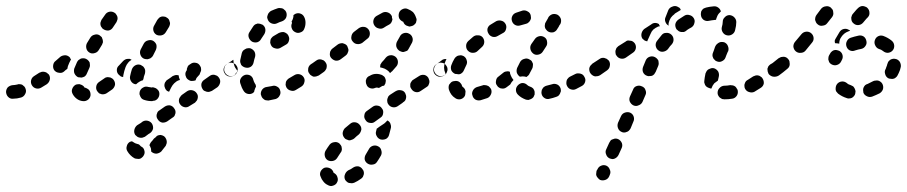

<svg xmlns="http://www.w3.org/2000/svg" viewBox="-41 -307 3004 636"><path d="M420 172Q419 171 418 171Q408 169 401 164Q398 162 396 161Q394 161 392 162Q391 162 389 163Q381 168 379 177Q376 186 381 194Q385 201 391 207Q397 213 404 217Q408 219 413 219Q417 220 422 219Q426 218 429 215Q433 212 435 208Q440 200 437 191Q435 182 426 178Q424 176 423 175Q421 173 420 172ZM508 151Q510 154 511 159Q512 163 511 168Q510 172 508 176Q500 186 493 195Q486 201 477 202Q468 202 461 196Q461 196 461 196Q460 196 460 195Q460 190 459 185Q457 179 454 174Q455 171 456 169Q458 166 459 164Q464 159 469 152Q475 148 479 143Q485 140 491 140Q497 141 502 144Q506 147 508 151ZM451 137 456 134Q464 128 466 119Q467 110 462 102Q457 95 448 93Q439 91 431 96L426 100L413 108Q406 114 404 123Q402 132 407 140Q410 143 414 146Q417 148 422 149Q426 150 431 149Q435 148 439 146ZM537 77Q539 73 540 69Q541 64 540 60Q539 56 536 52Q531 44 522 42Q513 41 505 46L488 58Q484 60 481 64Q479 68 478 72Q477 77 478 81Q479 85 482 89Q487 97 496 99Q505 100 513 95L530 83Q534 81 537 77ZM611 26Q613 23 614 18Q615 14 614 9Q613 5 610 1Q605 -6 596 -8Q587 -10 579 -5L562 7Q558 10 556 14Q553 17 552 22Q551 26 552 31Q553 35 556 39Q561 46 570 48Q579 50 587 44L605 33Q608 30 611 26ZM234 28Q243 29 251 23Q258 17 259 8Q259 3 258 -1Q257 -5 254 -9Q251 -12 247 -14Q244 -16 239 -17Q237 -21 234 -23Q230 -26 226 -27Q222 -29 218 -28Q213 -28 209 -26Q201 -21 198 -12Q195 -4 200 5Q205 14 213 20Q222 27 234 28ZM466 27Q475 27 481 20Q487 13 487 4Q487 -1 485 -5Q483 -9 479 -12Q476 -15 472 -16Q467 -18 463 -18V-17Q456 -18 450 -19Q441 -22 433 -17Q425 -13 422 -4Q421 0 421 5Q422 9 424 13Q426 17 429 20Q433 23 437 24Q449 28 463 28Q464 28 466 27ZM42 5Q47 -3 44 -12Q43 -16 40 -20Q37 -23 33 -26Q29 -28 25 -28Q21 -29 16 -27Q7 -25 1 -25Q-8 -24 -15 -18Q-21 -11 -21 -2Q-20 8 -14 14Q-7 21 2 20Q15 20 29 16Q38 13 42 5ZM340 -26Q341 -35 335 -43Q333 -46 329 -48Q325 -51 320 -51Q316 -52 312 -51Q307 -50 304 -47Q295 -41 288 -36Q280 -31 278 -22Q276 -12 281 -5Q284 -1 287 2Q291 4 295 5Q300 6 304 5Q309 4 312 2Q321 -4 331 -11Q338 -17 340 -26ZM688 -33Q690 -42 684 -50Q682 -53 678 -56Q674 -58 670 -59Q666 -60 661 -59Q657 -58 653 -55L636 -43Q628 -38 626 -29Q625 -20 630 -12Q632 -8 636 -6Q640 -4 644 -3Q649 -2 653 -3Q657 -4 661 -6L679 -18Q686 -24 688 -33ZM536 -31Q543 -38 551 -41Q553 -42 555 -42Q554 -44 554 -45Q551 -51 551 -57Q550 -57 549 -58Q549 -58 548 -58Q544 -59 539 -58Q535 -57 531 -55Q522 -48 514 -43Q510 -41 508 -37Q505 -34 504 -29Q503 -25 504 -20Q505 -16 507 -12Q509 -9 512 -6Q516 -4 519 -3L526 -17Q530 -25 536 -31ZM124 -43Q126 -52 121 -60Q118 -63 114 -66Q111 -68 106 -69Q102 -70 97 -69Q93 -68 89 -66Q80 -60 72 -55Q64 -50 62 -41Q60 -32 65 -24Q70 -16 79 -14Q88 -12 96 -17Q105 -22 114 -28Q122 -34 124 -43ZM393 -38Q388 -46 390 -55Q392 -65 396 -78Q400 -87 408 -91Q416 -95 425 -92Q429 -90 433 -87Q436 -84 438 -80Q440 -76 440 -72Q440 -67 439 -63Q435 -53 434 -45Q434 -44 433 -43Q433 -42 432 -41Q427 -40 422 -37Q415 -33 410 -28Q409 -28 409 -28Q408 -28 407 -28Q398 -30 393 -38ZM579 -46Q576 -49 575 -53Q573 -57 573 -62Q573 -66 575 -70L578 -75Q578 -76 578 -77Q578 -78 578 -79Q579 -83 581 -87Q583 -91 587 -93L590 -95Q598 -101 607 -99Q616 -98 621 -90Q625 -85 625 -79Q626 -73 623 -68L620 -60Q615 -55 611 -50Q608 -46 607 -41Q602 -39 597 -39Q591 -38 586 -41Q582 -43 579 -46ZM211 -56Q208 -59 206 -63Q204 -67 204 -72Q204 -76 205 -80Q209 -90 214 -101Q216 -105 219 -108Q223 -111 227 -113Q231 -114 235 -114Q240 -114 244 -112Q248 -110 251 -107Q254 -104 256 -100Q257 -95 257 -91Q257 -86 255 -82Q251 -73 247 -64Q245 -58 240 -54Q235 -51 229 -50Q224 -51 220 -51Q219 -51 219 -51Q219 -51 218 -51Q214 -53 211 -56ZM384 -100Q388 -105 395 -109Q392 -111 389 -112Q386 -112 383 -112Q378 -112 374 -110Q370 -108 367 -105Q360 -98 353 -90Q346 -84 346 -75Q346 -65 353 -59Q356 -56 359 -54Q363 -52 367 -52Q367 -56 368 -60Q370 -71 375 -85Q378 -93 384 -100ZM746 -73Q748 -82 742 -90Q740 -94 736 -96Q732 -98 728 -99Q724 -100 719 -99Q715 -98 711 -95L709 -94Q702 -89 700 -80Q698 -71 704 -63Q706 -59 710 -57Q714 -54 718 -54Q723 -53 727 -54Q731 -55 735 -57L737 -59Q744 -64 746 -73ZM194 -111Q193 -112 192 -113Q192 -114 191 -116Q185 -123 176 -124Q166 -124 159 -119Q151 -112 143 -105Q136 -100 135 -90Q134 -81 139 -74Q145 -67 154 -66Q164 -64 171 -70Q176 -75 182 -79Q183 -84 184 -88Q188 -99 194 -110Q194 -111 194 -111ZM424 -126Q427 -117 435 -113Q439 -111 444 -111Q448 -110 452 -112Q457 -113 460 -116Q464 -119 466 -123Q470 -132 475 -141Q479 -150 477 -159Q474 -167 466 -172Q458 -176 449 -173Q440 -171 435 -162Q430 -153 425 -143Q421 -135 424 -126ZM245 -147Q247 -138 255 -133Q263 -128 272 -131Q281 -133 286 -141Q291 -150 297 -159Q299 -163 300 -167Q300 -172 299 -176Q298 -180 296 -184Q293 -187 289 -190Q281 -195 272 -192Q263 -190 258 -182Q252 -173 247 -164Q243 -156 245 -147ZM467 -206Q469 -197 477 -192Q485 -188 494 -190Q503 -192 508 -200L519 -218Q521 -222 522 -227Q523 -231 521 -235Q520 -240 518 -243Q515 -247 511 -249Q507 -252 503 -252Q498 -253 494 -252Q490 -251 486 -248Q483 -245 480 -241L470 -223Q465 -215 467 -206ZM292 -233Q291 -228 292 -224Q293 -219 296 -216Q298 -212 302 -210Q310 -205 319 -206Q328 -208 333 -216L345 -234Q347 -238 348 -242Q349 -246 348 -251Q347 -255 344 -259Q342 -263 338 -265Q330 -270 321 -268Q312 -266 307 -258L295 -241Q293 -237 292 -233Z M885 10Q890 2 887 -7Q885 -16 877 -20Q869 -25 860 -22Q851 -20 843 -19Q834 -18 828 -11Q822 -3 823 6Q824 10 826 14Q828 18 832 21Q835 24 839 25Q844 26 848 26Q860 24 872 21Q881 18 885 10ZM780 4Q771 2 766 -6Q759 -17 755 -31Q752 -40 757 -48Q762 -56 771 -59Q780 -61 788 -57Q796 -52 798 -43Q800 -36 803 -31Q805 -28 806 -26Q807 -23 807 -20Q804 -15 802 -8Q801 -6 801 -3Q800 -2 799 -1Q798 0 797 1Q789 6 780 4ZM967 -34Q970 -43 965 -51Q960 -59 951 -61Q942 -63 934 -58Q925 -53 917 -48Q913 -46 910 -42Q907 -39 906 -35Q905 -30 905 -26Q906 -21 908 -17Q913 -9 922 -7Q931 -4 939 -9Q948 -14 957 -20Q965 -25 967 -34ZM1022 -65Q1024 -69 1025 -73Q1026 -77 1025 -82Q1024 -86 1021 -90Q1016 -98 1007 -99Q998 -101 990 -95Q982 -90 980 -81Q979 -71 984 -64Q989 -56 999 -54Q1008 -53 1015 -58L1016 -59Q1020 -61 1022 -65ZM702 -81Q703 -90 711 -95Q720 -101 729 -107Q729 -108 730 -108Q731 -109 732 -109Q732 -103 733 -97Q735 -87 740 -80Q743 -75 747 -71Q741 -66 737 -60Q737 -59 737 -59Q729 -53 720 -55Q711 -57 706 -64Q700 -72 702 -81ZM755 -100Q756 -96 758 -92Q761 -88 765 -86Q768 -84 773 -83Q782 -81 790 -86Q797 -91 799 -100Q801 -110 804 -119Q806 -128 802 -136Q797 -144 788 -147Q784 -148 779 -147Q775 -147 771 -144Q767 -142 764 -139Q761 -135 760 -131Q757 -120 755 -109Q754 -105 755 -100ZM916 -172Q919 -181 914 -189Q914 -189 914 -190Q914 -190 914 -190Q912 -192 910 -195Q904 -200 897 -201Q890 -201 883 -198Q876 -194 866 -188Q862 -186 859 -182Q856 -179 855 -175Q854 -170 854 -166Q855 -161 857 -157Q861 -149 870 -147Q879 -144 887 -148Q898 -154 906 -159Q914 -163 916 -172ZM783 -183Q786 -174 794 -169Q802 -165 811 -167Q820 -170 824 -178Q829 -186 834 -193Q839 -201 838 -210Q837 -219 829 -225Q825 -227 821 -228Q817 -229 812 -229Q808 -228 804 -226Q800 -223 798 -220Q791 -210 785 -200Q780 -192 783 -183ZM967 -250Q963 -259 954 -262Q946 -265 937 -261Q936 -260 934 -259Q932 -258 931 -257Q931 -255 931 -253Q930 -244 925 -236Q925 -236 925 -235Q925 -234 926 -233Q926 -232 926 -231Q926 -230 926 -230Q922 -221 926 -212Q929 -204 938 -200Q946 -196 955 -200Q964 -203 967 -212Q971 -221 971 -232Q971 -242 967 -250ZM850 -265Q847 -262 846 -258Q844 -253 844 -249Q845 -244 847 -240Q851 -232 860 -229Q869 -226 877 -230Q885 -234 892 -236Q901 -239 906 -247Q910 -255 908 -264Q907 -268 904 -272Q901 -275 897 -278Q893 -280 889 -280Q884 -281 880 -280Q868 -276 857 -271Q853 -269 850 -265Z M1063 262Q1059 253 1051 250Q1042 246 1033 249Q1025 253 1021 261Q1017 270 1021 278Q1024 287 1030 294Q1036 302 1045 306Q1048 308 1053 309Q1057 310 1062 308Q1066 307 1070 304Q1073 302 1075 298Q1080 290 1077 281Q1075 272 1067 267Q1065 266 1064 265Q1063 264 1063 262ZM1102 270Q1098 279 1102 288Q1104 292 1108 295Q1111 298 1115 299Q1120 300 1124 300Q1128 300 1133 298Q1144 293 1155 285Q1158 283 1161 279Q1163 275 1164 271Q1165 266 1164 262Q1163 257 1160 254Q1155 246 1146 244Q1137 243 1129 248Q1121 254 1113 257Q1105 262 1102 270ZM1167 221Q1169 230 1177 235Q1185 240 1194 238Q1203 237 1208 229Q1215 219 1221 208Q1225 200 1222 191Q1220 182 1212 178Q1203 173 1194 176Q1185 179 1181 187Q1176 196 1171 204Q1166 212 1167 221ZM1091 191Q1092 187 1091 183Q1091 178 1088 174Q1086 171 1083 168Q1075 162 1066 164Q1057 165 1051 172Q1043 183 1037 193Q1033 201 1035 210Q1037 219 1045 224Q1053 228 1062 226Q1071 224 1076 216Q1081 208 1087 199Q1090 196 1091 191ZM1153 131Q1155 127 1156 122Q1156 118 1155 114Q1153 109 1150 106Q1144 99 1135 98Q1126 97 1119 103Q1110 111 1101 118Q1095 125 1094 134Q1094 143 1100 150Q1103 154 1107 155Q1111 157 1115 158Q1120 158 1124 156Q1128 155 1132 152Q1139 145 1148 138Q1151 135 1153 131ZM1207 144Q1211 152 1220 155Q1229 157 1238 153Q1246 148 1248 139Q1251 128 1254 116Q1255 109 1252 102Q1249 95 1242 92Q1238 97 1232 102L1214 114Q1211 117 1207 119Q1206 123 1205 127Q1202 136 1207 144ZM1228 69Q1230 59 1224 52Q1219 44 1210 43Q1201 41 1193 47L1175 60Q1167 65 1166 74Q1164 83 1170 91Q1175 99 1184 100Q1194 102 1201 96L1219 83Q1227 78 1228 69ZM1292 34 1294 32Q1298 30 1301 26Q1303 23 1304 18Q1305 14 1304 9Q1303 5 1301 1Q1296 -7 1287 -8Q1278 -10 1270 -5L1268 -4L1251 7Q1248 9 1245 13Q1243 17 1242 21Q1241 26 1242 30Q1242 34 1245 38Q1250 46 1259 48Q1268 50 1276 45ZM1378 -24Q1380 -28 1381 -32Q1382 -36 1381 -41Q1380 -45 1378 -49Q1373 -57 1364 -59Q1354 -60 1347 -55L1328 -43Q1324 -41 1322 -37Q1319 -33 1318 -29Q1318 -25 1318 -20Q1319 -16 1322 -12Q1327 -4 1336 -2Q1345 0 1353 -6L1371 -18Q1375 -20 1378 -24ZM1207 -17Q1205 -17 1202 -16Q1194 -12 1185 -15Q1176 -18 1173 -27Q1171 -31 1171 -35Q1170 -40 1172 -44Q1173 -48 1176 -51Q1180 -55 1184 -56Q1192 -61 1201 -62Q1211 -63 1220 -60Q1225 -59 1228 -56Q1232 -54 1234 -50Q1236 -46 1237 -41Q1237 -37 1236 -33Q1236 -30 1234 -28Q1233 -25 1231 -23Q1228 -23 1225 -22Q1220 -19 1215 -16Q1214 -16 1212 -16Q1210 -16 1209 -17Q1208 -17 1207 -17ZM1438 -65Q1440 -69 1441 -73Q1442 -77 1441 -82Q1440 -86 1437 -90Q1432 -98 1423 -99Q1414 -101 1406 -95L1404 -94Q1400 -91 1398 -88Q1395 -84 1395 -79Q1394 -75 1395 -71Q1396 -66 1398 -63Q1404 -55 1413 -53Q1422 -52 1430 -57L1432 -59Q1436 -61 1438 -65ZM1038 -76Q1041 -80 1041 -84Q1042 -88 1041 -93Q1040 -97 1037 -101Q1035 -104 1031 -107Q1027 -109 1023 -110Q1018 -111 1014 -110Q1010 -109 1006 -106L989 -94Q981 -89 980 -79Q978 -70 984 -63Q986 -59 990 -57Q994 -54 998 -53Q1003 -53 1007 -54Q1011 -55 1015 -57L1032 -69Q1036 -72 1038 -76ZM1241 -75Q1247 -71 1251 -65Q1253 -66 1254 -68Q1256 -69 1258 -71Q1265 -79 1272 -87Q1278 -94 1277 -104Q1276 -113 1269 -119Q1261 -125 1252 -124Q1243 -123 1237 -116Q1231 -108 1224 -101Q1221 -97 1219 -93Q1218 -88 1218 -84Q1222 -83 1226 -82Q1234 -80 1241 -75ZM1110 -130Q1112 -134 1113 -138Q1114 -143 1112 -147Q1111 -151 1109 -155Q1106 -159 1102 -161Q1098 -163 1094 -164Q1089 -164 1085 -163Q1081 -162 1077 -159L1060 -146Q1057 -144 1055 -140Q1052 -136 1052 -132Q1051 -127 1052 -123Q1053 -118 1056 -115Q1062 -108 1071 -106Q1080 -105 1088 -111L1104 -123Q1108 -126 1110 -130ZM1272 -152Q1275 -143 1283 -138Q1287 -136 1291 -135Q1295 -134 1300 -136Q1304 -137 1308 -139Q1311 -142 1313 -146Q1319 -156 1324 -166Q1328 -175 1325 -183Q1322 -192 1313 -196Q1305 -200 1296 -197Q1287 -194 1283 -185Q1279 -177 1274 -169Q1270 -161 1272 -152ZM1184 -193Q1185 -202 1180 -209Q1174 -217 1165 -218Q1156 -219 1148 -214L1131 -201Q1124 -195 1123 -186Q1121 -177 1127 -170Q1133 -162 1142 -161Q1151 -160 1159 -165L1175 -178Q1183 -183 1184 -193ZM1257 -254Q1257 -255 1256 -255Q1252 -263 1243 -266Q1234 -269 1226 -265Q1217 -260 1206 -254Q1198 -249 1196 -240Q1194 -231 1199 -223Q1204 -215 1213 -213Q1222 -210 1230 -215Q1239 -221 1247 -225Q1252 -227 1255 -232Q1258 -237 1259 -243Q1257 -248 1257 -254Q1257 -254 1257 -254ZM1295 -235Q1295 -235 1294 -235Q1285 -239 1281 -247Q1278 -256 1281 -265Q1284 -273 1293 -277Q1302 -281 1310 -277Q1320 -273 1327 -267Q1334 -259 1337 -249Q1339 -245 1339 -241Q1338 -236 1337 -232Q1335 -228 1331 -225Q1328 -222 1324 -221Q1322 -220 1320 -220Q1317 -219 1315 -219Q1312 -220 1309 -221Q1304 -222 1300 -226Q1297 -229 1295 -234Q1295 -235 1295 -235Z M1585 6Q1589 -2 1586 -11Q1584 -15 1581 -18Q1578 -22 1574 -23Q1570 -25 1565 -25Q1561 -26 1557 -24Q1548 -21 1540 -19Q1536 -18 1532 -15Q1528 -12 1526 -8Q1524 -5 1523 0Q1522 4 1524 9Q1526 18 1534 23Q1542 27 1551 25Q1562 22 1573 18Q1581 15 1585 6ZM1725 16Q1722 19 1718 21Q1714 23 1710 24Q1705 24 1701 23Q1685 17 1675 7Q1668 0 1668 -9Q1668 -18 1675 -25Q1678 -28 1682 -30Q1686 -32 1690 -32Q1695 -32 1699 -30Q1703 -28 1706 -25Q1709 -22 1715 -20Q1721 -18 1725 -14Q1729 -9 1730 -3Q1730 0 1730 4Q1730 5 1730 6Q1730 7 1729 8Q1728 12 1725 16ZM1483 22Q1474 23 1467 18Q1459 13 1454 6Q1449 -1 1446 -10Q1445 -14 1445 -18Q1445 -23 1447 -27Q1450 -31 1453 -34Q1456 -37 1461 -38Q1465 -39 1469 -39Q1474 -39 1478 -37Q1482 -35 1485 -31Q1488 -28 1489 -24Q1490 -22 1490 -21Q1491 -20 1492 -19Q1495 -17 1498 -13Q1500 -10 1501 -5Q1501 -4 1501 -3Q1500 2 1500 7Q1500 8 1499 10Q1499 11 1498 12Q1493 20 1483 22ZM1809 10Q1812 7 1814 3Q1816 -1 1817 -5Q1817 -10 1816 -14Q1813 -23 1805 -27Q1796 -31 1788 -28Q1778 -25 1769 -23Q1765 -22 1761 -19Q1758 -17 1756 -13Q1753 -9 1753 -5Q1752 0 1753 4Q1755 13 1763 18Q1771 23 1780 20Q1790 18 1801 14Q1805 13 1809 10ZM1897 -35Q1900 -44 1895 -52Q1893 -56 1890 -59Q1886 -62 1882 -63Q1878 -64 1873 -64Q1869 -64 1865 -62Q1856 -57 1847 -53Q1843 -51 1840 -47Q1837 -44 1836 -40Q1835 -36 1835 -31Q1835 -27 1837 -23Q1841 -14 1850 -11Q1859 -8 1867 -12Q1876 -17 1886 -22Q1894 -26 1897 -35ZM1629 -14Q1625 -13 1620 -14Q1616 -14 1612 -17Q1608 -19 1606 -23Q1600 -30 1602 -39Q1603 -49 1611 -54Q1618 -60 1626 -66Q1629 -69 1634 -70Q1638 -71 1642 -71Q1644 -70 1645 -70Q1647 -70 1648 -69Q1648 -63 1651 -57Q1654 -49 1660 -42Q1659 -41 1659 -41Q1653 -35 1649 -27Q1649 -27 1649 -27Q1643 -22 1637 -18Q1633 -15 1629 -14ZM1682 -102Q1687 -110 1696 -112Q1705 -115 1713 -110Q1717 -108 1720 -105Q1722 -101 1724 -97Q1725 -93 1724 -88Q1724 -84 1722 -80Q1717 -71 1713 -63Q1712 -60 1709 -57Q1706 -54 1703 -52Q1697 -54 1690 -54Q1686 -54 1681 -53Q1674 -58 1671 -66Q1669 -74 1672 -82Q1677 -91 1682 -102ZM1953 -65Q1955 -69 1956 -73Q1957 -77 1956 -82Q1955 -86 1952 -90Q1947 -98 1938 -99Q1929 -101 1921 -95Q1913 -90 1911 -81Q1910 -71 1915 -64Q1918 -60 1921 -58Q1925 -55 1930 -54Q1934 -54 1938 -55Q1943 -56 1946 -58L1947 -59Q1951 -61 1953 -65ZM1415 -55Q1406 -57 1401 -64Q1395 -72 1397 -81Q1399 -90 1406 -95Q1413 -100 1422 -107Q1425 -110 1430 -111Q1434 -112 1438 -111Q1435 -106 1433 -100Q1430 -92 1430 -83Q1430 -74 1434 -65Q1434 -63 1436 -61Q1434 -60 1432 -59Q1424 -53 1415 -55ZM1454 -74Q1451 -83 1454 -91Q1458 -102 1464 -112Q1466 -116 1470 -119Q1473 -122 1478 -123Q1482 -124 1486 -124Q1491 -123 1495 -121Q1503 -116 1505 -107Q1508 -99 1503 -90Q1499 -82 1496 -75Q1494 -70 1491 -67Q1488 -64 1484 -62Q1482 -62 1481 -61Q1479 -61 1477 -61Q1474 -61 1470 -62Q1469 -62 1468 -62Q1467 -62 1467 -62Q1467 -62 1467 -62Q1458 -66 1454 -74ZM1716 -144Q1718 -135 1726 -129Q1733 -124 1742 -126Q1752 -128 1757 -136L1768 -153Q1773 -160 1771 -170Q1770 -179 1762 -184Q1754 -189 1745 -187Q1736 -185 1731 -178L1719 -161Q1714 -153 1716 -144ZM1503 -155Q1503 -145 1509 -139Q1516 -132 1525 -132Q1535 -132 1541 -138Q1548 -145 1555 -151Q1562 -157 1563 -166Q1564 -175 1558 -183Q1552 -190 1543 -190Q1533 -191 1526 -185Q1518 -178 1510 -171Q1503 -164 1503 -155ZM1574 -213Q1572 -204 1577 -196Q1581 -188 1591 -185Q1600 -183 1608 -188Q1616 -192 1624 -197Q1633 -201 1635 -210Q1638 -219 1634 -227Q1629 -236 1621 -238Q1612 -241 1603 -237Q1594 -232 1585 -226Q1577 -222 1574 -213ZM1814 -226 1815 -227Q1819 -235 1817 -244Q1814 -253 1806 -258Q1798 -262 1789 -260Q1780 -257 1775 -249V-248Q1771 -241 1767 -234Q1764 -230 1764 -225Q1763 -221 1764 -217Q1765 -212 1768 -209Q1771 -205 1774 -203Q1782 -198 1792 -200Q1801 -203 1805 -211Q1810 -218 1813 -225Q1814 -225 1814 -225Q1814 -225 1814 -225ZM1656 -254Q1652 -246 1655 -237Q1658 -228 1666 -224Q1674 -220 1683 -223Q1693 -226 1701 -228Q1706 -229 1709 -232Q1713 -235 1715 -239Q1717 -242 1718 -247Q1718 -251 1717 -256Q1715 -265 1707 -269Q1699 -274 1690 -272Q1680 -269 1669 -265Q1660 -262 1656 -254Z M1934 267Q1933 272 1935 276Q1937 280 1940 283Q1943 287 1947 289Q1955 292 1964 289Q1973 286 1977 277L1979 272Q1983 263 1979 255Q1976 246 1968 242Q1959 238 1950 242Q1942 245 1938 254L1935 259Q1934 263 1934 267ZM1967 205Q1970 214 1979 218Q1983 219 1987 220Q1992 220 1996 218Q2000 216 2003 213Q2006 210 2008 206L2018 184Q2022 176 2019 167Q2015 158 2007 154Q2003 152 1998 152Q1994 152 1990 154Q1985 155 1982 158Q1979 162 1977 166L1967 188Q1963 196 1967 205ZM2006 117Q2009 126 2018 130Q2022 132 2026 132Q2031 132 2035 130Q2039 129 2042 126Q2046 122 2048 118L2057 96Q2061 88 2058 79Q2055 70 2046 66Q2038 63 2029 66Q2020 69 2016 78L2006 100Q2003 109 2006 117ZM2045 29Q2049 38 2057 42Q2066 46 2074 42Q2083 39 2087 31L2097 8Q2099 4 2099 0Q2099 -5 2097 -9Q2096 -13 2093 -16Q2089 -20 2085 -21Q2077 -25 2068 -22Q2059 -19 2056 -10L2046 12Q2042 21 2045 29ZM2399 11Q2404 4 2403 -5Q2403 -10 2400 -13Q2398 -17 2395 -20Q2391 -23 2387 -24Q2382 -25 2378 -25Q2368 -23 2357 -23Q2348 -22 2342 -15Q2336 -9 2336 1Q2336 5 2338 9Q2340 13 2343 16Q2347 19 2351 21Q2355 22 2359 22Q2372 22 2384 20Q2393 19 2399 11ZM2489 -30Q2490 -39 2485 -47Q2483 -51 2479 -53Q2476 -56 2471 -57Q2467 -58 2462 -57Q2458 -56 2454 -54Q2445 -48 2437 -43Q2433 -41 2430 -38Q2427 -34 2426 -30Q2424 -26 2425 -21Q2425 -17 2427 -13Q2432 -4 2441 -2Q2450 1 2458 -3Q2468 -9 2479 -16Q2487 -21 2489 -30ZM2304 -17Q2300 -19 2297 -22Q2294 -26 2293 -30Q2291 -34 2292 -39Q2293 -50 2296 -64Q2298 -69 2300 -72Q2303 -76 2307 -78Q2311 -80 2315 -81Q2319 -82 2324 -81Q2333 -78 2338 -70Q2342 -62 2340 -53Q2338 -46 2337 -40Q2331 -36 2325 -31Q2319 -24 2316 -15Q2316 -15 2316 -14Q2315 -14 2314 -14Q2313 -14 2312 -14Q2308 -15 2304 -17ZM2545 -65Q2547 -69 2548 -73Q2549 -78 2548 -82Q2547 -86 2544 -90Q2539 -98 2530 -99Q2521 -101 2513 -95L2511 -94Q2507 -91 2504 -87Q2502 -83 2501 -79Q2501 -75 2502 -70Q2503 -66 2505 -62Q2511 -55 2520 -53Q2529 -52 2537 -57L2539 -59Q2543 -61 2545 -65ZM1979 -89Q1981 -98 1976 -106Q1973 -109 1969 -112Q1965 -114 1961 -115Q1957 -116 1952 -115Q1948 -114 1944 -111L1921 -96Q1918 -93 1915 -89Q1913 -85 1912 -81Q1911 -77 1912 -72Q1913 -68 1915 -64Q1921 -57 1930 -55Q1939 -53 1947 -58L1970 -74Q1978 -80 1979 -89ZM2141 -97Q2141 -101 2140 -106Q2138 -110 2135 -113Q2132 -116 2128 -118Q2120 -122 2111 -119Q2102 -116 2098 -107Q2093 -96 2089 -85Q2086 -76 2089 -68Q2093 -59 2102 -56Q2106 -54 2111 -55Q2115 -55 2119 -56Q2123 -58 2126 -61Q2129 -65 2131 -69Q2135 -79 2139 -88Q2141 -92 2141 -97ZM2328 -153 2324 -141 2321 -133Q2319 -129 2319 -124Q2319 -120 2321 -116Q2322 -112 2326 -109Q2329 -105 2333 -104Q2342 -100 2350 -104Q2359 -108 2362 -116L2365 -124L2370 -136L2371 -137Q2374 -146 2370 -155Q2367 -163 2358 -167Q2354 -168 2349 -168Q2345 -168 2341 -166Q2337 -164 2334 -161Q2330 -158 2329 -154ZM2065 -146Q2067 -155 2062 -163Q2059 -167 2056 -169Q2052 -172 2048 -172Q2043 -173 2039 -173Q2034 -172 2031 -169L2007 -154Q2004 -151 2001 -148Q1999 -144 1998 -140Q1997 -135 1998 -131Q1998 -126 2001 -123Q2006 -115 2015 -113Q2024 -111 2032 -116L2055 -132Q2063 -137 2065 -146ZM2190 -178Q2189 -187 2182 -193Q2175 -199 2165 -198Q2156 -198 2150 -190Q2143 -181 2135 -171Q2130 -164 2131 -155Q2133 -145 2140 -140Q2144 -137 2148 -136Q2153 -135 2157 -136Q2162 -137 2165 -139Q2169 -141 2172 -145Q2178 -154 2185 -161Q2191 -169 2190 -178ZM2123 -209Q2130 -215 2139 -219Q2142 -220 2145 -220Q2143 -223 2142 -226Q2142 -226 2142 -227Q2136 -231 2129 -231Q2122 -231 2116 -226Q2106 -219 2093 -211Q2086 -205 2084 -196Q2082 -187 2087 -179Q2090 -176 2094 -173Q2098 -171 2103 -170Q2103 -171 2104 -173L2114 -195Q2117 -203 2123 -209ZM2353 -200Q2358 -192 2367 -190Q2376 -188 2384 -193Q2392 -198 2394 -207Q2398 -222 2398 -234Q2398 -243 2391 -250Q2385 -256 2376 -257Q2366 -257 2360 -250Q2353 -244 2353 -234Q2353 -227 2350 -217Q2348 -208 2353 -200ZM2249 -216Q2257 -221 2259 -230Q2262 -239 2257 -247Q2252 -255 2243 -257Q2234 -260 2226 -255Q2218 -250 2209 -244Q2207 -243 2206 -242Q2198 -236 2196 -227Q2195 -218 2200 -210Q2203 -207 2207 -204Q2210 -202 2215 -201Q2219 -201 2224 -201Q2228 -202 2232 -205Q2233 -206 2234 -207Q2241 -212 2249 -216ZM2164 -251 2173 -274Q2177 -282 2186 -285Q2195 -289 2203 -285Q2207 -283 2210 -281Q2213 -278 2214 -274Q2205 -269 2196 -263Q2194 -262 2193 -260Q2186 -255 2181 -248Q2176 -240 2174 -231Q2173 -227 2174 -222Q2166 -226 2163 -235Q2160 -243 2164 -251ZM2307 -238Q2298 -236 2290 -241Q2282 -247 2281 -256Q2280 -260 2281 -265Q2281 -269 2284 -273Q2286 -276 2290 -279Q2294 -281 2298 -282Q2310 -285 2323 -286Q2331 -287 2338 -282Q2345 -277 2347 -269Q2345 -268 2344 -266Q2337 -260 2334 -251Q2332 -247 2331 -242Q2330 -242 2329 -241Q2328 -241 2327 -241Q2317 -240 2307 -238Z M2573 -86Q2575 -90 2575 -95Q2575 -99 2574 -104Q2573 -108 2570 -111Q2567 -115 2563 -117Q2559 -119 2554 -119Q2550 -119 2546 -118Q2541 -116 2538 -114Q2525 -103 2513 -94Q2505 -89 2504 -79Q2502 -70 2508 -63Q2513 -55 2522 -53Q2531 -52 2539 -57Q2553 -67 2567 -79Q2571 -82 2573 -86ZM2654 -182Q2653 -191 2646 -197Q2639 -203 2629 -202Q2620 -201 2614 -194Q2603 -181 2593 -169Q2587 -162 2587 -153Q2588 -143 2595 -137Q2602 -131 2611 -132Q2621 -132 2627 -139Q2637 -152 2649 -166Q2655 -173 2654 -182ZM2719 -258Q2720 -262 2719 -267Q2719 -271 2717 -275Q2714 -279 2711 -282Q2703 -288 2694 -286Q2685 -285 2679 -278L2664 -258Q2661 -254 2660 -250Q2659 -246 2659 -241Q2660 -237 2662 -233Q2664 -229 2668 -226Q2675 -220 2684 -222Q2694 -223 2699 -230L2715 -250Q2718 -254 2719 -258Z M2773 19Q2777 19 2781 17Q2785 15 2788 11Q2791 8 2792 3Q2793 -1 2793 -5Q2792 -10 2790 -14Q2788 -18 2785 -21Q2781 -23 2777 -25Q2769 -27 2764 -32Q2756 -38 2747 -37Q2738 -36 2732 -29Q2729 -25 2728 -21Q2727 -17 2727 -12Q2727 -8 2729 -4Q2732 0 2735 3Q2748 13 2764 18Q2768 20 2773 19ZM2884 -12Q2886 -21 2882 -29Q2880 -33 2876 -36Q2872 -39 2868 -40Q2864 -41 2859 -40Q2855 -40 2851 -38Q2842 -33 2833 -29Q2829 -28 2825 -25Q2822 -22 2820 -18Q2818 -14 2818 -9Q2818 -5 2819 0Q2822 8 2831 12Q2839 16 2848 13Q2861 8 2873 2Q2881 -3 2884 -12ZM2943 -86Q2944 -95 2939 -103Q2933 -111 2924 -112Q2920 -113 2916 -112Q2911 -111 2908 -109Q2904 -106 2901 -102Q2899 -98 2898 -94Q2897 -89 2895 -85Q2894 -82 2893 -79Q2888 -71 2891 -62Q2893 -53 2901 -48Q2905 -46 2910 -46Q2914 -45 2918 -46Q2923 -47 2926 -50Q2930 -53 2932 -57Q2934 -61 2936 -65Q2941 -75 2943 -86ZM2703 -114Q2702 -110 2704 -106Q2705 -101 2708 -98Q2711 -95 2715 -93Q2724 -89 2732 -92Q2741 -95 2745 -103Q2746 -105 2747 -107Q2752 -115 2750 -124Q2748 -133 2740 -138Q2736 -140 2731 -141Q2727 -142 2723 -141Q2718 -140 2715 -137Q2711 -134 2709 -130Q2707 -127 2705 -123Q2703 -119 2703 -114ZM2868 -187Q2860 -183 2857 -174Q2854 -165 2858 -157Q2862 -148 2870 -145Q2878 -143 2884 -138Q2891 -132 2900 -132Q2910 -133 2916 -140Q2922 -147 2921 -157Q2920 -166 2913 -172Q2901 -182 2885 -188Q2876 -191 2868 -187ZM2764 -170Q2760 -162 2763 -153Q2766 -144 2774 -140Q2783 -136 2792 -140Q2801 -143 2812 -145Q2821 -147 2826 -155Q2831 -162 2829 -171Q2827 -181 2820 -186Q2812 -191 2803 -189Q2789 -186 2777 -182Q2768 -179 2764 -170ZM2740 -201Q2745 -209 2754 -211Q2763 -213 2771 -208Q2772 -208 2773 -207Q2774 -206 2775 -205Q2772 -204 2769 -203Q2761 -200 2755 -195Q2748 -189 2743 -180Q2739 -172 2739 -162Q2737 -163 2736 -163Q2730 -164 2725 -164Q2724 -168 2724 -172Q2725 -176 2727 -179Q2733 -190 2740 -201ZM2784 -261Q2781 -258 2780 -253Q2778 -249 2779 -245Q2779 -240 2781 -236Q2783 -232 2787 -229Q2794 -223 2803 -224Q2812 -225 2818 -232Q2824 -239 2829 -245Q2832 -248 2833 -249Q2840 -256 2839 -265Q2839 -274 2832 -281Q2829 -284 2825 -285Q2821 -287 2816 -287Q2812 -287 2808 -285Q2804 -283 2801 -280Q2799 -278 2796 -275Q2790 -268 2784 -261Z"/></svg>

Font: FRB American Cursive Dashed Extrabold
Style: Bold Italic
Weight: 800
Italic angle: -25°
Version: Version 2.0;Modular Font Editor K font №1